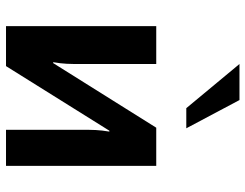

<svg xmlns="http://www.w3.org/2000/svg" viewBox="-109 -708 817 639"><g transform="rotate(90 299.5 -388.5)"><path d="M67 0H200L415 -344H418C412 -308 412 -289 412 -253V0H532V-500H405L190 -157H187C193 -192 193 -212 193 -247V-500H67ZM407 -600 313 -777H193L340 -600Z"/></g></svg>

Font: Perun SemiBold
Style: Regular
Weight: 600
Foundry: Copyright (c) Stefan Peev, Context Ltd, 2016
Version: Version 1.089